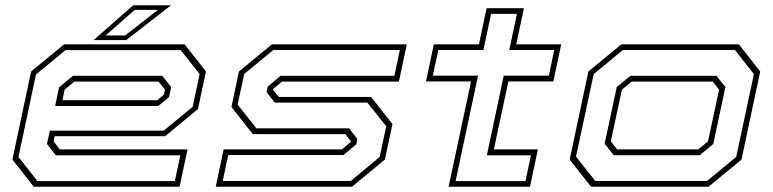

<svg xmlns="http://www.w3.org/2000/svg" viewBox="-20 -708 2930 728"><path d="M680 -540 761 -437 730.5 -294.5 606 -191.5H187.5L183 -172L207 -141.5H691L661 0H108L27 -103L98 -437L223 -540ZM665 -518H228.5L116.5 -426L50 -113L122 -21.5H643L663.5 -119H192L158 -162L169 -212.5H600.5L710.5 -303L737 -427ZM595 -420.5 629 -378 621 -340 580 -306H189L204 -377L256.5 -420.5ZM581 -398.5H262L225 -368L216.5 -328H576L601.5 -349L605.5 -368ZM335 -556 485 -688H628.5L458.5 -556ZM380.5 -573.5H454.5L578.5 -670.5H491Z M798 0 828 -141.5H1276L1311.5 -171L1289.5 -199.5H938.5L857.5 -302.5L886 -437L1011 -540H1522.5L1492.5 -398.5H1049.5L1014 -369.5L1037 -340.5H1387L1468 -237.5L1439.5 -103L1314.5 0ZM824.5 -22H1310.5L1419.5 -113L1444.5 -229L1373 -319H1021.5L990.5 -359L995 -379.5L1043.5 -420.5H1475.5L1496 -518.5H1016.5L906 -427.5L881 -311.5L952 -221.5H1303.5L1335 -181L1331 -161L1282 -120H845.5Z M1681 0 1766 -399H1595L1625 -540H1796L1825 -677H1966.5L1937.5 -540H2108L2078 -399H1907.5L1852.5 -141.5H2019.5L1989.5 0ZM1707.5 -21.5H1972.5L1993 -119H1826L1890 -421H2061L2081.5 -518.5H1911L1940 -655.5H1842L1813 -518.5H1642L1621 -421H1792.5Z M2221 0 2140 -103 2211 -437 2336 -540H2781.5L2862.5 -437L2791.5 -103L2666.5 0ZM2237 -22H2661L2771.5 -113L2838.5 -427L2766.5 -518.5H2342L2231 -427L2164 -114ZM2307 -119.5 2272.5 -163 2318.5 -378 2370 -420.5H2696.5L2730.5 -378L2684.5 -162L2633 -119.5ZM2320 -141.5H2627.5L2664.5 -172L2706.5 -368L2682.5 -398.5H2375L2338 -368L2296 -172Z"/></svg>

Font: Tourney Expanded ExtraLight
Style: Italic
Weight: 200
Width: 7
Italic angle: -12°
Designer: Tyler Finck
Foundry: Etcetera Type Co
Version: Version 1.010; ttfautohint (v1.8.3)